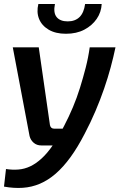

<svg xmlns="http://www.w3.org/2000/svg" viewBox="-23 -728 607 961"><path d="M555 -491Q545 -443 531 -391Q517 -339 498 -284Q479 -229 455 -172.5Q431 -116 401 -59Q366 9 330 58.5Q294 108 256 141Q218 174 177 191.5Q136 209 91 212Q46 215 -3 206L7 118Q39 123 69.5 120.5Q100 118 128.5 104.5Q157 91 185.5 65Q214 39 242 -2Q270 -43 299 -100Q322 -144 342 -191.5Q362 -239 377.5 -289Q393 -339 406 -389.5Q419 -440 426 -491ZM171 -491 227 -102Q231 -84 248 -84H307L267 0H184Q161 0 145.5 -13.5Q130 -27 125 -47L41 -491ZM403 -708H486Q484 -667 461 -633.5Q438 -600 399 -579.5Q360 -559 307 -559Q255 -559 220.5 -579.5Q186 -600 172.5 -633.5Q159 -667 169 -708H252Q243 -664 260.5 -642.5Q278 -621 316 -621Q353 -621 375 -642.5Q397 -664 403 -708Z"/></svg>

Font: Exo 2 SemiBold
Style: Italic
Weight: 600
Italic angle: -8°
Designer: Natanael Gama
Foundry: Natanael Gama
Version: Version 2.010